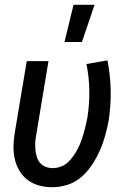

<svg xmlns="http://www.w3.org/2000/svg" viewBox="-20 -776 540 804"><path d="M199 8Q171 8 144.5 1Q118 -6 97 -21.5Q76 -37 62 -60Q48 -83 42 -109.5Q36 -136 36.5 -164Q37 -192 42 -221L92 -520H183L131 -207Q128 -192 127.5 -177Q127 -162 128.5 -147Q130 -132 134.5 -118Q139 -104 148 -93.5Q157 -83 171 -77.5Q185 -72 201 -72Q217 -72 234 -78Q251 -84 264 -96Q277 -108 287.5 -123Q298 -138 306 -153.5Q314 -169 320 -185.5Q326 -202 330.5 -218Q335 -234 339 -250.5Q343 -267 346 -284Q355 -341 354 -397.5Q353 -454 342 -508L430 -523Q442 -462 443.5 -399Q445 -336 435 -271Q429 -240 420.5 -208.5Q412 -177 398.5 -146.5Q385 -116 366 -87Q347 -58 321.5 -35.5Q296 -13 263.5 -2.5Q231 8 199 8ZM250 -600 288 -756H376L323 -600Z"/></svg>

Font: Iosevka Curly Medium
Style: Italic
Weight: 500
Italic angle: -9°
Monospace: yes
Designer: Belleve Invis
Foundry: Belleve Invis
Version: Version 22.1.2; ttfautohint (v1.8.4)